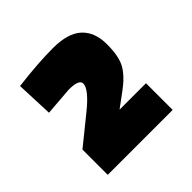

<svg xmlns="http://www.w3.org/2000/svg" viewBox="-101 -881 483 483"><g transform="rotate(-45 140.0 -639.5)"><path d="M252 -478H21V-568L94 -627Q140 -664 140 -684Q140 -699 103 -699L27 -693L23 -792Q96 -801 149 -801Q202 -801 227 -778Q252 -755 252 -711.5Q252 -668 239 -645.5Q226 -623 196 -601L158 -573H252Z"/></g></svg>

Font: Titillium Web
Style: Bold
Weight: 700
Version: Version 1.001;PS 57.000;hotconv 1.0.70;makeotf.lib2.5.55311